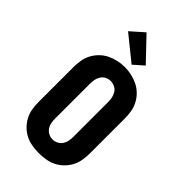

<svg xmlns="http://www.w3.org/2000/svg" viewBox="-294 -1087 1189 1189"><g transform="rotate(45 300.0 -492.5)"><path d="M300 8Q270 8 240 3Q210 -2 183 -15.5Q156 -29 134.5 -50.5Q113 -72 99 -98.5Q85 -125 80 -155Q75 -185 75 -215V-520Q75 -550 80 -580Q85 -610 99 -636.5Q113 -663 134.5 -684.5Q156 -706 183.5 -719.5Q211 -733 240.5 -739.5Q270 -746 300 -746Q330 -746 359.5 -739.5Q389 -733 416.5 -719.5Q444 -706 465.5 -684.5Q487 -663 501 -636.5Q515 -610 520 -580Q525 -550 525 -520V-215Q525 -185 520 -155Q515 -125 501 -98.5Q487 -72 465.5 -50.5Q444 -29 417 -15.5Q390 -2 360 3Q330 8 300 8ZM300 -112Q318 -112 335 -120.5Q352 -129 362.5 -144.5Q373 -160 376.5 -178.5Q380 -197 380 -215V-520Q380 -539 376 -557.5Q372 -576 362 -591.5Q352 -607 334.5 -615Q317 -623 299 -623Q280 -623 263.5 -614.5Q247 -606 237 -590.5Q227 -575 223.5 -556.5Q220 -538 220 -520V-215Q220 -197 223.5 -178.5Q227 -160 237.5 -144.5Q248 -129 265 -120.5Q282 -112 300 -112ZM319 -786 157 -917 243 -993 385 -844Z"/></g></svg>

Font: Iosevka Curly Slab HvEx
Style: Regular
Weight: 900
Width: 7
Monospace: yes
Designer: Belleve Invis
Foundry: Belleve Invis
Version: Version 11.1.0; ttfautohint (v1.8.3)